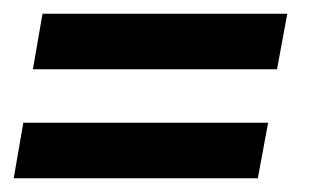

<svg xmlns="http://www.w3.org/2000/svg" viewBox="-21 -417 485 280"><path d="M41 -397H398L383 -316H27ZM13 -238H370L355 -157H-1Z"/></svg>

Font: Cabin Medium
Style: Italic
Weight: 500
Italic angle: -7°
Designer: Pablo Impallari
Foundry: Pablo Impallari. http://www.impallari.com Igino Marini. http://www.ikern.com
Version: Version 2.200